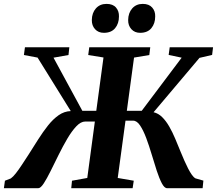

<svg xmlns="http://www.w3.org/2000/svg" viewBox="-46 -992 1142 1012"><path d="M-25.5 0 -20 -39.5 11 -51.5Q23 -60 37.5 -78.5Q52 -97 68.8 -122.5Q85.5 -148 103.5 -175.5Q129 -216 154.8 -256.5Q180.5 -297 207 -330.5Q233.5 -364 263.2 -384.8Q293 -405.5 327 -406.5L152 -688.5L80 -702L85.5 -743H319.5L315 -702L236 -688L388 -408H461.5L499.5 -689L419 -702L424.5 -743H746L741 -702L660.5 -688.5L622.5 -408H701L911.5 -688L843 -702.5L848.5 -743H1077L1072 -702.5L1005.5 -687L763.5 -400.5Q789 -394.5 809.2 -374.2Q829.5 -354 846.2 -324.8Q863 -295.5 877.5 -261Q892 -226.5 906 -192Q916 -167.5 926 -144.8Q936 -122 945.8 -103.2Q955.5 -84.5 965 -71Q974.5 -57.5 984 -52L1026 -40L1022 0H835Q820.5 0 807 -25.8Q793.5 -51.5 780.2 -92Q767 -132.5 753.5 -178Q740 -223.5 724.8 -264.2Q709.5 -305 692.5 -330.5Q675.5 -356 655.5 -356H615.5L574.5 -54L659 -39.5L653 0H329.5L333.5 -39.5L414 -54L454 -351.5H403.5Q380 -351.5 356 -326Q332 -300.5 308.5 -260.5Q285 -220.5 262.8 -175.5Q240.5 -130.5 220.8 -90.5Q201 -50.5 184.5 -25.2Q168 0 155.5 0ZM501.5 -819Q472.5 -819 455 -838.2Q437.5 -857.5 438 -886.5Q438.5 -924 459.5 -947.8Q480.5 -971.5 515.5 -971.5Q549 -971.5 565.5 -952.2Q582 -933 581 -905Q581 -868 560.8 -843.5Q540.5 -819 501.5 -819ZM692.5 -819Q664 -819 646.5 -838.2Q629 -857.5 629.5 -886.5Q630 -924 651 -947.8Q672 -971.5 706.5 -971.5Q739.5 -971.5 756.2 -952.2Q773 -933 772 -905Q772 -868 751.8 -843.5Q731.5 -819 692.5 -819Z"/></svg>

Font: Merriweather 60pt ExtraBold
Style: Italic
Weight: 800
Italic angle: -7.8°
Version: Version 2.101